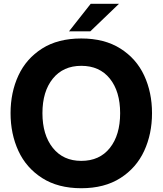

<svg xmlns="http://www.w3.org/2000/svg" viewBox="-20 -982 863 1018"><path d="M36 -382Q36 -492 77.5 -581.5Q119 -671 203 -724.5Q287 -778 411 -778Q534 -778 618.5 -724.5Q703 -671 744.5 -581.5Q786 -492 786 -382Q786 -272 744.5 -182Q703 -92 618.5 -38Q534 16 411 16Q288 16 203.5 -38Q119 -92 77.5 -182Q36 -272 36 -382ZM617 -382Q617 -497 562.5 -565Q508 -633 411 -633Q315 -633 260 -565Q205 -497 205 -382Q205 -267 260 -198Q315 -129 411 -129Q508 -129 562.5 -197.5Q617 -266 617 -382ZM459 -816H346L461 -962H611Z"/></svg>

Font: Open Sauce One ExtraBold
Style: Regular
Weight: 800
Designer: Alfredo Marco Pradil
Foundry: Creative Sauce Fz LLC
Version: Version 1.477